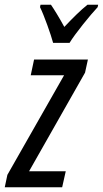

<svg xmlns="http://www.w3.org/2000/svg" viewBox="-56 -786 432 806"><path d="M167 -606H236C258 -643 323 -723 354 -756L356 -766H311C282 -743 250 -711 214 -673C191 -715 171 -747 158 -766H114L112 -756C129 -722 158 -640 167 -606ZM-36 0H205L220 -67H66L301 -481L313 -536H87L73 -470H213L-25 -52Z"/></svg>

Font: Noto Sans ExtraCondensed
Style: Italic
Weight: 400
Width: 2
Italic angle: -12°
Designer: Monotype Design Team
Foundry: Monotype Imaging Inc.
Version: Version 2.013